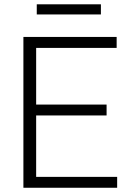

<svg xmlns="http://www.w3.org/2000/svg" viewBox="-20 -885 609 905"><path d="M532.2 -51.3V0H90.3V-710.9H529.8V-659.2H150.4V-392.1H482.4V-340.8H150.4V-51.3ZM455.6 -864.7V-816.9H153.3V-864.7Z"/></svg>

Font: Vazirmatn RD UI ExtraLight
Style: Regular
Weight: 200
Designer: Saber Rastikerdar
Foundry: Saber Rastikerdar
Version: Version 33.003